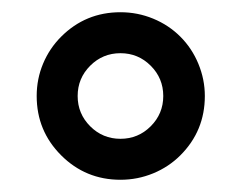

<svg xmlns="http://www.w3.org/2000/svg" viewBox="-20 -688 395 314"><path d="M80 -434Q40 -474 40 -531Q40 -559 50.5 -584Q61 -609 80 -628Q120 -668 177 -668Q205 -668 230.5 -657.5Q256 -647 275 -628Q294 -609 304.5 -583.5Q315 -558 315 -531Q315 -474 275 -434Q256 -415 230.5 -404.5Q205 -394 177 -394Q120 -394 80 -434ZM107 -531Q107 -502 127.5 -481.5Q148 -461 177 -461Q206 -461 226.5 -481.5Q247 -502 247 -531Q247 -560 226.5 -580.5Q206 -601 177 -601Q148 -601 127.5 -580.5Q107 -560 107 -531Z"/></svg>

Font: Sulphur Point
Style: Bold
Weight: 700
Designer: Noponies / Dale Sattler
Foundry: Noponies
Version: Version 1.000; ttfautohint (v1.8)